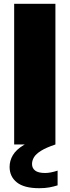

<svg xmlns="http://www.w3.org/2000/svg" viewBox="-20 -760 366 1010"><path d="M54.5 0V-740H271.5V0ZM186.5 230Q107 230 68.8 199.5Q30.5 169 30.5 118Q30.5 85 47.8 56Q65 27 105.2 2.8Q145.5 -21.5 215.5 -41L271.5 0Q222.5 16.5 195.8 33.2Q169 50 158.8 67.2Q148.5 84.5 148.5 103Q148.5 124.5 164.8 137.2Q181 150 217.5 150Q231 150 247.2 147Q263.5 144 283 137.5V215Q262.5 221.5 239.5 225.8Q216.5 230 186.5 230Z"/></svg>

Font: Encode Sans SC Condensed Thin Black
Style: Regular
Weight: 900
Version: Version 3.002